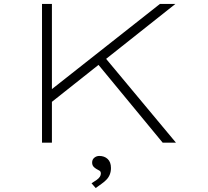

<svg xmlns="http://www.w3.org/2000/svg" viewBox="-20 -720 1048 969"><path d="M218 -187 220 -253 787 -700H865ZM192 0V-700H242V0ZM801 0 466 -406 498 -444 868 0ZM463 229 442 205Q458 195 468.5 187.5Q479 180 484 172Q489 164 489 156Q489 145 481.5 141Q474 137 467 133Q459 129 452 121Q445 113 445 100Q445 85 456 76Q467 67 481 67Q507 67 523.5 82.5Q540 98 540 128Q540 146 534 161Q528 176 516.5 187.5Q505 199 491.5 208.5Q478 218 463 229Z"/></svg>

Font: Lexend Zetta ExtraLight
Style: Regular
Weight: 250
Version: Version 1.007